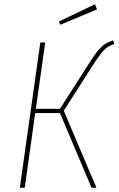

<svg xmlns="http://www.w3.org/2000/svg" viewBox="-20 -880 556 900"><path d="M516 -674Q497 -667 484.5 -659.5Q472 -652 456.5 -633Q441 -614 417 -577L279 -361L432 0H409L261 -350H145L96 0H73L169 -681H192L148 -370H261L402 -590Q426 -628 443 -647Q460 -666 473.5 -674.5Q487 -683 510 -691ZM425 -860 435 -836 263 -764 256 -779Z"/></svg>

Font: Fira Sans Condensed Thin
Style: Italic
Weight: 250
Width: 3
Italic angle: -8°
Designer: Carrois Corporate & Edenspiekermann AG
Foundry: Carrois Corporate GbR & Edenspiekermann AG
Version: Version 4.203